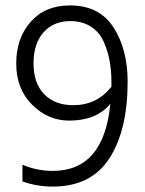

<svg xmlns="http://www.w3.org/2000/svg" viewBox="-20 -682 536 710"><path d="M452 -380Q452 -201 384.5 -96.5Q317 8 175 8Q117 8 63 -11V-73Q116 -50 175 -50Q364 -50 388 -298Q336 -236 236 -236Q158 -236 99 -294.5Q40 -353 40 -447Q40 -541 93.5 -601.5Q147 -662 239 -662Q347 -662 399.5 -581Q452 -500 452 -380ZM251 -293Q338 -293 392 -361V-380Q392 -467 362 -531Q346 -565 314.5 -584.5Q283 -604 240 -604Q178 -604 141 -562.5Q104 -521 104 -447.5Q104 -374 143.5 -333.5Q183 -293 251 -293Z"/></svg>

Font: Hind Jalandhar Light
Style: Regular
Weight: 300
Designer: Namrata Goyal
Foundry: Indian Type Foundry
Version: Version 0.702;PS 1.0;hotconv 1.0.81;makeotf.lib2.5.63406